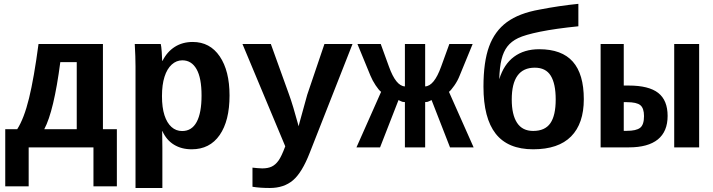

<svg xmlns="http://www.w3.org/2000/svg" viewBox="-20 -753 3641 981"><path d="M372.1 -435.5H288.1Q255.4 -185.1 206.1 -92.8H372.1ZM126.5 0V199.2H6.8V-92.8H67.9Q103 -147.5 128.4 -251.2Q153.8 -355 176.8 -528.3H505.9V-92.8H577.1V199.2H457.5V0Z M801.3 -528.3Q804.2 -518.1 806.4 -487.3Q808.6 -456.5 808.6 -442.4H810.5Q834 -488.8 873.3 -513.7Q912.6 -538.6 964.8 -538.6Q1052.7 -538.6 1102.8 -464.8Q1152.8 -391.1 1152.8 -265.1Q1152.8 -135.7 1102.3 -63Q1051.8 9.8 959.5 9.8Q907.2 9.8 868.7 -13.9Q830.1 -37.6 809.6 -83.5H808.6L809.6 3.4V207.5H672.4V-413.1Q672.4 -461.9 668.5 -528.3ZM807.6 -261.7Q807.6 -203.6 820.3 -164.3Q833 -125 856.2 -104.2Q879.4 -83.5 910.6 -83.5Q960 -83.5 984.9 -129.9Q1009.8 -176.3 1009.8 -265.1Q1009.8 -355 984.1 -399.9Q958.5 -444.8 911.6 -444.8Q881.3 -444.8 857.4 -423.1Q833.5 -401.4 820.6 -360.8Q807.6 -320.3 807.6 -261.7Z M1358.9 207.5Q1307.1 207.5 1270 201.2V103.5L1294.9 106L1319.8 107.4Q1349.1 107.4 1368.4 98.1Q1387.7 88.9 1403.1 67.4Q1418.5 45.9 1437.5 -5.4L1218.8 -528.3H1363.8L1456.5 -271Q1476.1 -217.8 1505.9 -107.9L1510.3 -126L1549.8 -269L1637.7 -528.3H1781.2L1562.5 27.8Q1523.4 128.4 1477.1 168Q1430.7 207.5 1358.9 207.5Z M2048.8 -231.4Q2036.1 -231.4 2029.5 -235.4Q2022.9 -239.3 2016.1 -241.7L1921.9 0H1801.3L1927.2 -283.7Q1915.5 -292.5 1899.2 -317.1Q1882.8 -341.8 1872.6 -366.7L1806.2 -528.3H1925.3L1967.3 -412.6Q2002.9 -313.5 2048.8 -311.5V-528.3H2152.3V-311.5Q2198.2 -313.5 2233.9 -412.6L2275.9 -528.3H2395L2328.6 -366.7Q2318.4 -340.3 2301.3 -315.9Q2284.2 -291.5 2273.9 -283.7L2399.9 0H2279.3L2185.1 -241.7Q2178.2 -239.3 2171.6 -235.4Q2165 -231.4 2152.3 -231.4V0H2048.8Z M2819.3 -244.6Q2819.3 -325.2 2793.9 -366.2Q2768.6 -407.2 2712.4 -407.2Q2594.7 -407.2 2594.7 -244.6Q2594.7 -167 2621.8 -125.5Q2648.9 -84 2704.1 -84Q2764.6 -84 2792 -123.5Q2819.3 -163.1 2819.3 -244.6ZM2734.9 -501.5Q2850.6 -501.5 2906.7 -438Q2962.9 -374.5 2962.9 -246.1Q2962.9 -121.6 2897.9 -55.9Q2833 9.8 2704.1 9.8Q2575.2 9.8 2512.7 -69.8Q2450.2 -149.4 2450.2 -310.5Q2450.2 -437 2479 -515.6Q2507.8 -594.2 2569.8 -639.9Q2631.8 -685.5 2737.3 -704.1Q2837.4 -723.6 2935.1 -733.4V-618.7Q2818.4 -606.9 2740.2 -591.1Q2662.1 -575.2 2627.2 -558.3Q2592.3 -541.5 2572.3 -515.4Q2552.2 -489.3 2542.5 -449.7Q2532.7 -410.2 2530.8 -348.1Q2554.2 -424.3 2606.2 -462.9Q2658.2 -501.5 2734.9 -501.5Z M3192.4 -315.9Q3294.9 -315.9 3343 -278.3Q3391.1 -240.7 3391.1 -160.6Q3391.1 -81.1 3341.1 -40.5Q3291 0 3192.9 0H3048.8V-528.3H3167V-315.9ZM3167 -84.5H3182.6Q3230.5 -84.5 3250.5 -99.9Q3270.5 -115.2 3270.5 -159.7Q3270.5 -200.2 3251.7 -215.6Q3232.9 -231 3183.1 -231H3167ZM3424.8 0V-528.3H3552.2V0Z"/></svg>

Font: Cousine
Style: Bold
Weight: 700
Monospace: yes
Designer: Steve Matteson
Foundry: Ascender Corporation
Version: Version 1.20